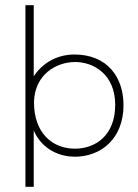

<svg xmlns="http://www.w3.org/2000/svg" viewBox="-20 -720 533 740"><path d="M110 0V-217C145 -138 217 -116 268 -116C370 -116 456 -186 456 -315C456 -421 395 -510 266 -510C224 -510 156 -495 110 -426V-700H78V0ZM111 -326C113 -432 196 -481 270 -481C339 -481 424 -435 424 -316C424 -198 348 -147 269 -147C181 -147 111 -208 111 -326Z"/></svg>

Font: Advent Pro
Style: ExtraLight
Weight: 250
Designer: Andreas Kalpakidis
Foundry: Andreas Kalpakidis
Version: Version 2.002 2007